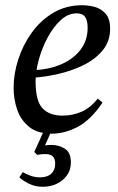

<svg xmlns="http://www.w3.org/2000/svg" viewBox="-20 -499 452 734"><path d="M179 12Q124 12 92 -13.5Q60 -39 46 -79Q32 -119 32 -163Q32 -217 50 -272.5Q68 -328 102 -375Q136 -422 184.5 -450.5Q233 -479 294 -479Q316 -479 340.5 -473Q365 -467 383 -447.5Q401 -428 401 -389Q401 -341 372.5 -306.5Q344 -272 299 -250Q254 -228 203.5 -216.5Q153 -205 109 -202V-231Q167 -233 213.5 -253Q260 -273 287.5 -308.5Q315 -344 315 -393Q315 -420 305.5 -434Q296 -448 273 -448Q240 -448 211.5 -421.5Q183 -395 161.5 -354.5Q140 -314 128 -269.5Q116 -225 116 -189Q116 -113 142.5 -85Q169 -57 219 -57Q257 -57 291 -71.5Q325 -86 354 -122L372 -107Q327 -40 277 -14Q227 12 179 12ZM144 215Q114 215 91 203.5Q68 192 54 179L67 159Q79 166 96 172.5Q113 179 133 179Q161 179 176 165Q191 151 191 126Q191 108 182 99Q173 90 152 90Q142 90 132 91.5Q122 93 122 93L111 82L150 -4H179L152 57Q157 56 163 55.5Q169 55 176 55Q205 55 228 69.5Q251 84 251 122Q251 151 235.5 172Q220 193 196 204Q172 215 144 215Z"/></svg>

Font: STIX Two Text
Style: Italic
Weight: 400
Italic angle: -12°
Designer: Ross Mills, John Hudson & Paul Hanslow, Tiro Typeworks Ltd; with prior portions MicroPress Inc. and Coen Hoffman, Elsevi
Foundry: Tiro Typeworks Ltd
Version: Version 2.13 b171